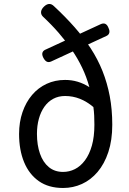

<svg xmlns="http://www.w3.org/2000/svg" viewBox="-20 -917 643 956"><path d="M294 19Q222 19 173.5 -15Q125 -49 100 -109.5Q75 -170 75 -250Q75 -309 92 -358.5Q109 -408 139.5 -444Q170 -480 212 -499.5Q254 -519 304 -519Q337 -519 367 -510Q397 -501 425 -483Q411 -534 389 -580Q367 -626 337.5 -669Q308 -712 272.5 -753Q237 -794 194 -834Q183 -845 184.5 -858.5Q186 -872 200 -885Q226 -909 249 -886Q305 -834 350.5 -782.5Q396 -731 431.5 -676.5Q467 -622 490.5 -563Q514 -504 526.5 -438Q539 -372 539 -296Q539 -219 519.5 -160Q500 -101 466 -61Q432 -21 388 -1Q344 19 294 19ZM294 -61Q325 -61 353 -75Q381 -89 403 -118.5Q425 -148 437.5 -192Q450 -236 450 -296Q450 -319 449 -341Q448 -363 445 -384Q413 -411 378 -425Q343 -439 304 -439Q271 -439 245 -425Q219 -411 201 -385.5Q183 -360 173.5 -325.5Q164 -291 164 -250Q164 -195 179 -152Q194 -109 223 -85Q252 -61 294 -61ZM235 -611Q222 -605 212 -610.5Q202 -616 194 -633Q188 -647 192 -656.5Q196 -666 209 -671L480 -796Q509 -810 521 -776Q527 -763 524 -753Q521 -743 510 -738Z"/></svg>

Font: Playwrite IT Moderna
Style: Regular
Weight: 400
Designer: Veronika Burian, José Scaglione
Foundry: TypeTogether
Version: Version 1.002